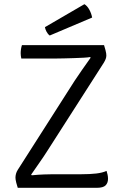

<svg xmlns="http://www.w3.org/2000/svg" viewBox="-20 -899 591 919"><path d="M337 -512Q353.5 -537.5 372.5 -564.2Q391.5 -591 414 -623L411 -626Q402.5 -624 380.8 -622.8Q359 -621.5 333 -620.8Q307 -620 285 -619.5Q263 -619 254 -619H82Q80.5 -625 79.8 -631.5Q79 -638 79 -644Q79 -654 80.5 -663.8Q82 -673.5 85 -683H478Q482.5 -668 485 -658.8Q487.5 -649.5 488.2 -643.5Q489 -637.5 489 -633Q489 -625.5 486 -617.2Q483 -609 477 -599L208 -179Q191 -152 169.8 -121.8Q148.5 -91.5 129 -63L132 -60Q163.5 -63 189.8 -64Q216 -65 234 -65H369Q410.5 -65 440.5 -68.5Q470.5 -72 490 -81Q493 -72 495 -62.5Q497 -53 497 -43Q497 -23.5 485.5 -11.8Q474 0 443 0H65Q60 -15.5 57.8 -24.5Q55.5 -33.5 54.8 -39Q54 -44.5 54 -49Q54 -57.5 56.5 -67Q59 -76.5 65 -86ZM384 -879Q397.5 -871 407.5 -852.8Q417.5 -834.5 421 -815L218 -729Q208.5 -736 202.5 -747.8Q196.5 -759.5 195 -769Z"/></svg>

Font: Signika Negative Light Light
Style: Regular
Weight: 300
Version: Version 2.001